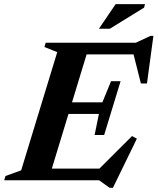

<svg xmlns="http://www.w3.org/2000/svg" viewBox="-49 -878 767 935"><path d="M229.7 -624 167.3 -649.1 173.6 -670H390.1L186.1 0H-28.7L-22.3 -20.9L54.1 -48.5ZM596.4 -632.6 617.9 -613H296.4L315.1 -670H612.5L683.7 -703.2H698L666.7 -471.4H637.2ZM484.9 36.6 433.7 0H110.1L129.1 -57H465.6L416.7 -38.5L593.9 -215.4L617.5 -202.7L500.9 36.6ZM458.2 -220.5H411.7L432.7 -323.2H209.2L226 -379.8H449.6L491.7 -482.5H538.2L498.2 -351.5ZM432.7 -738 514.2 -858H657L652.8 -840.9L485.8 -738Z"/></svg>

Font: Newsreader Text
Style: Italic
Weight: 400
Italic angle: -17°
Designer: Hugues Gentile
Foundry: Production Type
Version: Version 1.001